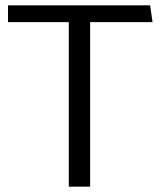

<svg xmlns="http://www.w3.org/2000/svg" viewBox="-20 -700 602 720"><path d="M543 -680H10V-617H238V0H318V-617H552Z"/></svg>

Font: Catamaran Thin
Style: Regular
Weight: 400
Version: Version 2.000